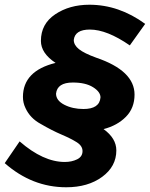

<svg xmlns="http://www.w3.org/2000/svg" viewBox="-53 -708 634 812"><path d="M227 84Q83 84 -33 -18L30 -110Q130 -23 221 -23Q250.5 -23 273.2 -34.2Q296 -45.5 296 -69Q296 -91 271.5 -106.5Q247 -122 207 -139Q167 -156 119 -184Q74.5 -208 55 -250.5Q44 -273 44 -298Q44 -408 182 -442Q120 -483 120 -535Q120 -607 180.5 -647.5Q241 -688 325 -688Q450 -688 561 -607L496 -516Q399 -583 327 -583Q264 -583 259 -539Q259 -517.5 281 -500Q303 -482.5 354 -464Q516 -409 516 -308Q516 -251 479.5 -214Q443 -177 385 -162Q439 -123 439 -72Q439 -4 379 40Q319 84 227 84ZM300 -247Q368 -247 372 -296Q372 -319.5 340.5 -339.2Q309 -359 255 -359Q189 -359 184 -312Q184 -283 219 -265Q254 -247 300 -247Z"/></svg>

Font: Argentum Sans SemiBold
Style: Italic
Weight: 600
Italic angle: -11°
Designer: Julieta Ulanovsky (font), Cristiano Sobral (main changes and remaster)
Foundry: Julieta Ulanovsky (font), Cristiano Sobral (main changes and remaster)
Version: Version 2.007;June 15, 2022;FontCreator 14.0.0.2814 64-bit; 